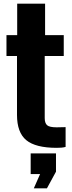

<svg xmlns="http://www.w3.org/2000/svg" viewBox="-20 -790 390 1039"><path d="M287 10Q172.5 10 122.2 -31.5Q72 -73 72 -168V-487H15V-600H73V-770H224V-600H325V-487H222V-151Q222 -124 234.8 -112.5Q247.5 -101 287 -101Q298.5 -101 309.8 -101.5Q321 -102 335 -102V5Q324.5 8 312.5 9Q300.5 10 287 10ZM163 229 197 152H146V40H283V139L234 229Z"/></svg>

Font: Big Shoulders Display Thin Black
Style: Regular
Weight: 900
Version: Version 2.002